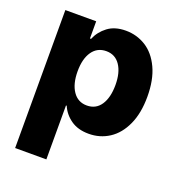

<svg xmlns="http://www.w3.org/2000/svg" viewBox="-133 -646 883 954"><g transform="rotate(20 308.5 -169.0)"><path d="M52.7 -530.3H215.8V-439.5H221.7Q238.8 -481 275.9 -509Q313 -537.1 371.1 -537.1Q429.2 -537.1 477.3 -507.1Q525.4 -477.1 554.2 -415.5Q583 -354 583 -264.6Q583 -177.7 554.9 -116.2Q526.9 -54.7 478.8 -23.4Q430.7 7.8 371.1 7.8Q314 7.8 276.4 -18.8Q238.8 -45.4 221.7 -85.9H217.8V199.2H52.7ZM314.5 -121.1Q362.3 -121.1 388.2 -159.9Q414.1 -198.7 414.1 -265.6Q414.1 -331.1 387.9 -369.6Q361.8 -408.2 314.5 -408.2Q267.1 -408.2 240.5 -370.1Q213.9 -332 213.9 -265.6Q213.9 -199.2 240.5 -160.2Q267.1 -121.1 314.5 -121.1Z"/></g></svg>

Font: Pretendard ExtraBold
Style: Regular
Weight: 800
Designer: Base glyphs from Inter by Rasmus Andersson; Hangeul glyphs from Noto Sans CJK(Source Han Sans) by Jang Soo-young and Kan
Foundry: Kil Hyung-jin
Version: Version 1.309